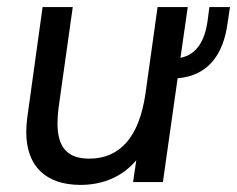

<svg xmlns="http://www.w3.org/2000/svg" viewBox="-20 -513 668 541"><path d="M207 8C269 8 324.5 -14.5 364 -61.5L355 0H439L480.5 -292.5C566.5 -299.5 609 -359.5 621 -446L628 -493H570L565 -455C557 -396 533 -359 488.5 -350L509 -493H424L390 -250C372 -124 316 -66 231 -66C172 -66 142 -96 142 -165C142 -178 143 -193 145 -209L185 -493H100L57 -183C55 -168 54 -154 54 -141C54 -44 110 8 207 8Z"/></svg>

Font: HK Grotesk
Style: Italic
Weight: 400
Italic angle: -16°
Designer: Alfredo Marco Pradil
Foundry: Hanken Design Co.
Version: Version 3.001;FEAKit 1.0